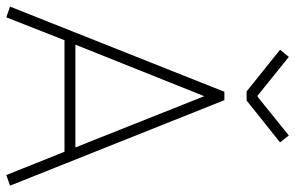

<svg xmlns="http://www.w3.org/2000/svg" viewBox="-184 -749 939 611"><g transform="rotate(90 285.5 -443.5)"><path d="M288.1 -793.9 411.1 -893.1 433.1 -865.2 299.8 -758.8H271L138.2 -865.2L161.1 -893.1L284.2 -793.9ZM122.1 -213.9H449.2L286.1 -624ZM107.9 -179.2 35.2 5.9 1 -5.9 272 -688H298.8L570.8 -5.9L537.1 5.9L462.9 -179.2Z"/></g></svg>

Font: RawengulkSans
Style: Regular
Weight: 500
Designer: gluk (gluksza@wp.pl)
Foundry: gluk (gluksza@wp.pl)
Version: Version 0.94